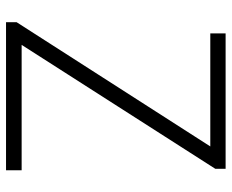

<svg xmlns="http://www.w3.org/2000/svg" viewBox="-86 -683 769 637"><g transform="rotate(90 298.5 -364.5)"><path d="M53.7 0V-35.2L465.8 -677.7H90.8V-728.5H540V-694.3L128.9 -51.8H544.9V0Z"/></g></svg>

Font: Taipei Sans TC Beta Light
Style: Regular
Weight: 300
Designer: JT Foundry
Foundry: JT Foundry
Version: Version 1.000